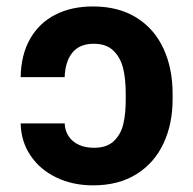

<svg xmlns="http://www.w3.org/2000/svg" viewBox="-20 -557 591 587"><path d="M267.6 -105.2Q306.3 -105.2 327.8 -125.4Q349.3 -145.7 356.9 -177.5Q364.6 -209.3 364.4 -254.3V-270.4Q364.4 -314.6 356.7 -347.1Q349.1 -379.7 327.4 -401.5Q305.8 -423.2 266.7 -423.2Q223.5 -423.2 201.4 -396.2Q179.3 -369.1 177.7 -321.1H43.2Q44.3 -389.5 72 -438.2Q99.8 -486.9 149.2 -512.1Q198.6 -537.3 264.3 -537.3Q342.7 -537.3 397.5 -502.9Q452.4 -468.4 480 -408.1Q507.7 -347.8 507.7 -270.4V-254.3Q507.9 -178.3 479.8 -118.4Q451.8 -58.5 397 -24.4Q342.2 9.7 264.7 9.7Q202.1 9.7 152 -14.5Q101.9 -38.7 73.1 -81.7Q44.3 -124.7 43.2 -179.7H177.7Q178.7 -157 190 -140.2Q201.3 -123.3 221.1 -114.3Q240.8 -105.2 267.6 -105.2Z"/></svg>

Font: Pretendard Variable
Style: Regular
Weight: 400
Designer: Base glyphs from Inter by Rasmus Andersson; Hangul glyphs from Noto Sans CJK(Source Han Sans) by Jang Soo-young and Kang
Foundry: Kil Hyung-jin
Version: Version 1.100;FEAKit 1.0